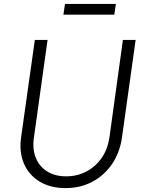

<svg xmlns="http://www.w3.org/2000/svg" viewBox="-20 -949 736 981"><path d="M315 12Q237 12 182 -21.5Q127 -55 102 -114Q77 -173 88 -249L158 -745H223L153 -244Q145 -186 163.5 -141.5Q182 -97 222 -72.5Q262 -48 318 -48Q374 -48 421 -72.5Q468 -97 499 -141.5Q530 -186 539 -246L608 -745H673L603 -245Q592 -169 552.5 -111Q513 -53 452 -20.5Q391 12 315 12ZM304 -874 312 -929H572L564 -874Z"/></svg>

Font: Plus Jakarta Sans Light
Style: Italic
Weight: 300
Italic angle: -8°
Designer: Gumpita Rahayu
Foundry: Tokotype
Version: Version 2.071; ttfautohint (v1.8.4.7-5d5b);gftools[0.9.29]